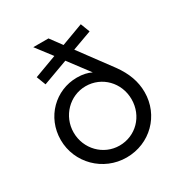

<svg xmlns="http://www.w3.org/2000/svg" viewBox="-164 -810 893 942"><g transform="rotate(-30 282.5 -339.0)"><path d="M284 10C417 10 520 -93 520 -224C520 -284 500 -339 459 -396L325 -577L435 -617L415 -669L291 -623L243 -688H157L225 -599L98 -552L118 -500L260 -552L348 -435C326 -446 300 -452 267 -452C146 -452 46 -355 46 -226C46 -96 152 10 284 10ZM119 -226C119 -319 193 -394 283 -394C375 -394 447 -320 447 -226C447 -131 375 -58 283 -58C192 -58 119 -133 119 -226Z"/></g></svg>

Font: MV Cash Light
Style: Regular
Weight: 300
Designer: Rodrigo Fuenzalida
Foundry: fragTYPE
Version: Version 1.100;Glyphs 3.1.2 (3151)